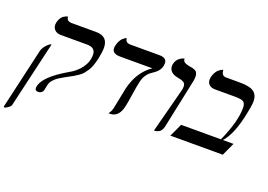

<svg xmlns="http://www.w3.org/2000/svg" viewBox="-142 -874 1940 1389"><g transform="rotate(20 827.5 -179.0)"><path d="M210.9 -38.1Q210 -35.6 208 -23.2Q206.1 -10.7 204.1 -2.9Q196.8 29.8 163.1 29.8Q140.1 29.8 140.1 7.8Q140.1 3.9 142.1 -7.8Q160.2 -85 323.2 -180.2Q377 -208.5 411.9 -255.1Q446.8 -301.8 446.8 -356.9Q446.8 -413.1 380.9 -413.1H179.2Q149.4 -413.1 132.3 -429.2Q115.2 -445.3 115.2 -471.2Q115.2 -476.1 117.2 -487.8Q121.6 -506.3 129.9 -520Q138.2 -533.7 147 -540Q155.8 -546.4 164.1 -550.3Q172.4 -554.2 177.7 -554.7L183.1 -555.2Q183.1 -521 224.1 -521H411.1Q503.9 -521 503.9 -431.2Q503.9 -397.9 492.2 -344.2Q484.9 -313 476.3 -288.8Q467.8 -264.6 455.3 -246.1Q442.9 -227.5 432.4 -215.1Q421.9 -202.6 403.1 -189.5Q384.3 -176.3 371.6 -168.9Q358.9 -161.6 333 -147.9Q309.6 -135.3 301.3 -130.4Q293 -125.5 275.6 -115Q258.3 -104.5 251.2 -98.1Q244.1 -91.8 234.1 -81.5Q224.1 -71.3 219 -60.8Q213.9 -50.3 210.9 -38.1ZM-22.9 220.2 -32.2 215.8 75.2 -251Q85.4 -292 129.9 -324.2H139.2L21 184.1Q18.6 198.2 -22.9 220.2Z M830.6 -291Q822.3 -256.3 812.3 -188Q802.2 -119.6 794.4 -85Q773.9 1 706.5 1H695.8Q712.4 -17.1 719.7 -48.8Q727.1 -80.6 736.6 -132.1Q746.1 -183.6 751.5 -207Q784.2 -346.2 883.8 -413.1H636.7Q572.8 -413.1 572.8 -457Q572.8 -462.4 574.7 -474.1Q579.6 -495.1 587.9 -511Q596.2 -526.9 604.2 -534.7Q612.3 -542.5 619.4 -547.4Q626.5 -552.2 631.3 -553.2L635.7 -554.2Q635.7 -520 676.8 -520H898.4Q956.5 -520 956.5 -478Q956.5 -471.7 954.6 -458Q949.2 -435.5 936.8 -419.7Q924.3 -403.8 909.7 -394Q895 -384.3 879.9 -373Q864.7 -361.8 851.3 -341.3Q837.9 -320.8 830.6 -291Z M1048.3 5.9 1137.7 -335.9Q1141.6 -352.1 1141.6 -365.2Q1141.6 -388.2 1126.7 -397.7Q1111.8 -407.2 1077.6 -413.1Q1045.9 -418.5 1028.3 -435.5Q1010.7 -452.6 1010.7 -478Q1010.7 -488.3 1012.7 -494.1Q1016.1 -509.8 1024.2 -522.2Q1032.2 -534.7 1041.3 -541.3Q1050.3 -547.9 1058.8 -552.2Q1067.4 -556.6 1073.2 -557.6L1078.6 -559.1V-556.2Q1078.6 -546.9 1083.5 -539.8Q1088.4 -532.7 1097.9 -528.6Q1107.4 -524.4 1113.5 -522.9Q1119.6 -521.5 1130.4 -519Q1145.5 -516.6 1153.6 -514.9Q1161.6 -513.2 1171.6 -509Q1181.6 -504.9 1186.3 -499.3Q1190.9 -493.7 1194.3 -484.1Q1197.8 -474.6 1197.8 -460.9Q1197.8 -438.5 1189.5 -405.8L1114.7 -50.8Q1110.8 -31.7 1102.3 -19.3Q1093.8 -6.8 1082.8 -2Q1071.8 2.9 1065.2 4.4Q1058.6 5.9 1051.8 5.9Z M1513.2 -533.2Q1590.8 -533.2 1622.1 -510Q1653.3 -486.8 1653.3 -438Q1653.3 -403.8 1630.4 -301.8Q1596.2 -159.7 1540 -100.1H1622.1L1576.2 0H1172.4L1219.2 -100.1H1525.4Q1598.1 -262.2 1598.1 -366.2Q1598.1 -403.8 1580.3 -414.3Q1562.5 -424.8 1517.1 -424.8H1363.3Q1333 -424.8 1316.7 -439.5Q1300.3 -454.1 1300.3 -479Q1300.3 -485.4 1302.2 -497.1Q1307.1 -517.1 1315.9 -533Q1324.7 -548.8 1333.7 -556.9Q1342.8 -564.9 1351.1 -570.1Q1359.4 -575.2 1364.7 -576.7L1370.1 -578.1Q1370.1 -558.6 1378.9 -545.9Q1387.7 -533.2 1407.2 -533.2Z"/></g></svg>

Font: Common Serif SemiBold
Style: Italic
Weight: 600
Italic angle: -12°
Designer: Philipp H. Poll, Khaled Hosny
Foundry: Stefan Peev, Context Ltd.
Version: Version 1.026